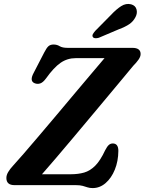

<svg xmlns="http://www.w3.org/2000/svg" viewBox="-20 -944 737 979"><path d="M366.5 0H54Q12.5 0 12.5 -36.5Q12.5 -51.5 22 -67.2Q31.5 -83 45.5 -98Q65 -119 99.8 -159.2Q134.5 -199.5 178.8 -251.5Q223 -303.5 270.8 -360.2Q318.5 -417 364.5 -471.8Q410.5 -526.5 449.2 -572.2Q488 -618 513 -647.5H366Q323.5 -647.5 289 -623.8Q254.5 -600 214.5 -544Q199 -523 184.8 -518.5Q170.5 -514 157 -519.5Q128.5 -530.5 152.5 -574L205.5 -676.5Q217.5 -700 227.2 -708.5Q237 -717 253 -717Q270.5 -717 284.2 -708.5Q298 -700 325 -700H655Q697 -700 697 -668.5Q697 -655 686.2 -639.8Q675.5 -624.5 658.5 -607.5Q644 -590 612.5 -552Q581 -514 538.5 -463.2Q496 -412.5 448.2 -355.2Q400.5 -298 353.2 -241.8Q306 -185.5 264.5 -137Q223 -88.5 194 -55.5H341.5Q379 -55.5 409.2 -64.2Q439.5 -73 465.5 -99Q491.5 -125 516 -177.5Q526 -197 534.8 -204.8Q543.5 -212.5 555 -212.5Q583.5 -212.5 583.5 -174.5Q583 -122 565.5 -79Q548 -36 518.5 -10.5Q489 15 452.5 15Q437 15 426 11.2Q415 7.5 401.8 3.8Q388.5 0 366.5 0ZM545 -867Q572.5 -896.5 597.5 -912.5Q622.5 -928.5 648.5 -922Q670.5 -916 676 -896.5Q681.5 -877 671 -857Q659.5 -834.5 639.2 -820.8Q619 -807 586.5 -795L484 -751.5Q474.5 -748.5 465.5 -749.2Q456.5 -750 453 -756Q449.5 -763 454 -770.8Q458.5 -778.5 466 -787Z"/></svg>

Font: Fraunces 9pt S050 SemiBold
Style: Italic
Weight: 600
Italic angle: -16°
Version: Version 1.000; ttfautohint (v1.8.3)